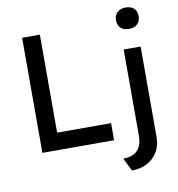

<svg xmlns="http://www.w3.org/2000/svg" viewBox="-101 -862 1065 1150"><g transform="rotate(-10 432.0 -287.0)"><path d="M98 0V-700H206V-104H534V0ZM739 -641Q706 -641 688 -658Q670 -675 670 -706Q670 -735 688.5 -753Q707 -771 739 -771Q772 -771 790 -754Q808 -737 808 -706Q808 -677 789.5 -659Q771 -641 739 -641ZM608 197 569 118Q685 118 685 -1V-525H788V24Q788 101 738 149Q688 197 608 197Z"/></g></svg>

Font: Lexend
Style: Regular
Weight: 400
Designer: Bonnie Shaver-Troup, Thomas Jockin
Foundry: Lexend
Version: Version 1.007; ttfautohint (v1.8.3)